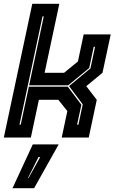

<svg xmlns="http://www.w3.org/2000/svg" viewBox="-32 -720 622 1005"><path d="M-12 0 137 -700H278.5L201.5 -339H303.5L376 -398.5L406 -540H547.5L504.5 -339L419.5 -269L474.5 -197.5L432.5 0H291L320.5 -138.5L273.5 -197.5H171.5L129.5 0ZM70 -67.5H76.5L119 -266.5H322.5L394 -171.5L371.5 -67.5H378.5L401 -173.5L329.5 -269.5L441.5 -362L465.5 -475H458.5L435 -364L325 -273.5H120.5L197 -634H190.5ZM33.5 265 139.5 36H275L146.5 265ZM114.5 212H117.5L178.5 102H169.5Z"/></svg>

Font: Tourney ExtraBold
Style: Italic
Weight: 800
Italic angle: -12°
Version: Version 1.015